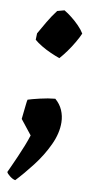

<svg xmlns="http://www.w3.org/2000/svg" viewBox="-51 -461 309 623"><g transform="rotate(5 103.5 -149.5)"><path d="M22.6 131.7Q14.7 129.8 5.4 121.3Q-3.8 112.9 -5.2 107.4Q-1.6 101.4 6.4 87Q14.4 72.7 24.7 54.1Q34.9 35.5 44.4 16.4Q53.9 -2.7 59.8 -17.2L26.3 -68.1Q27.3 -73.1 30 -87Q32.8 -100.9 35.5 -114.7Q38.2 -128.6 39.7 -131.9Q52.1 -134.9 79 -138.8Q106 -142.8 129.2 -142.8Q144.5 -127.1 150.7 -108.1Q157 -89.1 155.6 -68.4Q153.2 -32.4 131.6 4.9Q110 42.2 79.9 74.8Q49.9 107.4 22.6 131.7ZM130.6 -275.1Q117.8 -281 102.1 -289.6Q86.4 -298.2 72.2 -308.5Q58 -318.8 49.2 -328L51.7 -349Q62.9 -365.6 78.5 -387.4Q94.1 -409.3 110.4 -427L133.9 -431.2Q145.8 -422.9 158.1 -411.1Q170.5 -399.4 181.1 -386.4Q191.8 -373.4 197.8 -361Q191 -348.2 179.5 -332Q168 -315.7 155.2 -300.9Q142.4 -286.1 130.6 -275.1Z"/></g></svg>

Font: Labrada
Style: Italic
Weight: 400
Italic angle: -7°
Designer: Mercedes Jáuregui
Foundry: Omnibus-Type Team
Version: Version 1.000